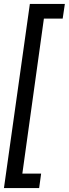

<svg xmlns="http://www.w3.org/2000/svg" viewBox="-25 -835 348 971"><path d="M292 -741H197L88 43H183L173 116H-5L126 -815H303Z"/></svg>

Font: Fira Sans Compressed
Style: Italic
Weight: 400
Width: 1
Italic angle: -8°
Designer: bBox Type GmbH & Carrois Corporate GbR & Edenspiekermann AG
Foundry: bBox Type GmbH & Carrois Corporate GbR & Edenspiekermann AG
Version: Version 4.301